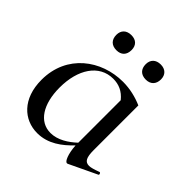

<svg xmlns="http://www.w3.org/2000/svg" viewBox="-159 -680 809 809"><g transform="rotate(45 245.0 -276.0)"><path d="M170 -473C199 -473 215 -490 215 -519C215 -546 199 -563 170 -563C141 -563 124 -546 124 -519C124 -490 141 -473 170 -473ZM345 -473C373 -473 390 -490 390 -519C390 -546 373 -563 345 -563C316 -563 299 -546 299 -519C299 -490 316 -473 345 -473ZM482 -60C460 -52 444 -47 433 -47C409 -47 400 -64 400 -108V-374C366 -389 326 -399 284 -399C156 -399 35 -313 35 -162C35 -49 102 10 181 10C245 10 293 -27 332 -68C335 -19 349 11 359 11C361 11 362 11 364 10L488 -49C492 -52 487 -63 482 -60ZM220 -30C153 -30 112 -94 112 -193C112 -301 162 -379 246 -379C279 -379 308 -367 332 -337V-84C302 -56 263 -30 220 -30Z"/></g></svg>

Font: Cormorant Infant Book
Style: Regular
Weight: 500
Designer: Christian Thalmann (Catharsis Fonts)
Version: Version 1.000;PS 002.000;hotconv 1.0.88;makeotf.lib2.5.64775